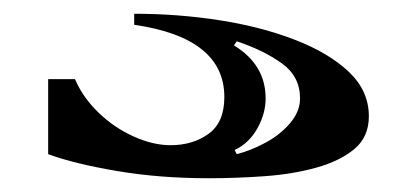

<svg xmlns="http://www.w3.org/2000/svg" viewBox="-20 -36 606 279"><path d="M283 223Q212 223 150 212.5Q88 202 50 188V79H89Q100 105 122.5 127Q145 149 173.5 162Q202 175 228 175Q260 175 283 158.5Q306 142 306 105Q306 19 175 0V-16Q239 -16 299.5 -6.5Q360 3 409 22Q458 41 487 68.5Q516 96 516 133Q516 163 495 180.5Q474 198 440 207.5Q406 217 365 220Q324 223 283 223ZM324 188Q344 183 365.5 171.5Q387 160 401.5 143Q416 126 416 107Q416 75 389.5 56Q363 37 324 24L320 30Q366 58 366 107Q366 129 354 150.5Q342 172 321 182Z"/></svg>

Font: Diplomata SC
Style: Regular
Weight: 400
Designer: Eduardo Rodriguez Tunni
Foundry: Eduardo Rodriguez Tunni
Version: Version 1.002; ttfautohint (v1.8.4.7-5d5b);gftools[0.9.23]